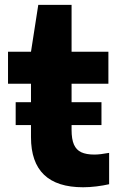

<svg xmlns="http://www.w3.org/2000/svg" viewBox="-20 -760 490 790"><path d="M429 -131V-2Q405 3.5 376.5 7Q348 10.5 322 10.5Q107.5 10.5 107.5 -195.5V-245.5H44.5V-339.5H107.5V-415.5H13V-547H107.5L137.5 -740H274.5V-547H426V-415.5H274.5V-339.5H397.5V-245.5H274.5V-225.5Q274.5 -187.5 284.2 -165.2Q294 -143 314.5 -133.5Q335 -124 368.5 -124Q391.5 -124 429 -131Z"/></svg>

Font: Encode Sans Semi Expanded
Style: Bold
Weight: 700
Width: 6
Designer: Multiple Designers
Foundry: Impallari Type
Version: Version 2.000